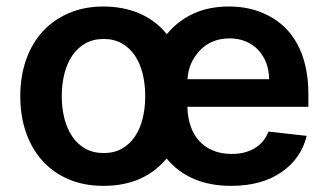

<svg xmlns="http://www.w3.org/2000/svg" viewBox="-20 -573 1021 603"><path d="M305 -552.6Q333.8 -552.6 361.7 -547.6Q389.6 -542.6 415 -532.1Q440.3 -521.7 462.9 -505.1Q485.4 -488.6 503.9 -465.6Q538.4 -507.5 587 -530Q635.7 -552.6 699.2 -552.6Q733.7 -552.6 764 -545.6Q794.4 -538.7 823.2 -523.8Q851.6 -509.2 874.6 -486.9Q897.7 -464.5 914.2 -433.8Q930.8 -403.1 939.6 -364Q948.5 -324.9 948.5 -277V-237.6H568.5Q569.2 -205.3 578.3 -178.1Q587.4 -150.9 604.9 -131.2Q622.5 -111.5 648.3 -100.5Q674 -89.5 707.7 -89.5Q749.6 -89.5 779.8 -107.4Q810 -125.4 823.2 -159.8L943.2 -146.3Q926.1 -75.3 864 -32.3Q801.8 10.7 706 10.7Q638.8 10.7 588.2 -11.4Q537.6 -33.4 503.2 -75.3Q468.8 -33.4 419.4 -11.4Q370 10.7 305 10.7Q243.3 10.7 194.8 -10.3Q146.3 -31.2 112.7 -68.7Q79.2 -106.2 61.4 -157.8Q43.7 -209.5 43.7 -270.6Q43.7 -333.8 62.1 -385.8Q80.6 -437.9 114.7 -474.8Q148.8 -511.7 197.1 -532.1Q245.4 -552.6 305 -552.6ZM305.8 -92.3Q338.4 -92.3 362.9 -106.2Q387.4 -120 403.8 -144.4Q420.1 -168.7 428.1 -201.2Q436.1 -233.7 436.1 -271Q436.1 -308.2 428.1 -341.1Q420.1 -373.9 403.8 -398.3Q387.4 -422.6 362.9 -436.6Q338.4 -450.6 305.8 -450.6Q272.7 -450.6 248 -436.6Q223.4 -422.6 206.9 -398.3Q190.3 -373.9 182.2 -341.1Q174 -308.2 174 -271Q174 -233.7 182.2 -201.2Q190.3 -168.7 206.9 -144.4Q223.4 -120 248 -106.2Q272.7 -92.3 305.8 -92.3ZM568.9 -324.2H825.3Q824.9 -351.9 816.1 -375.4Q807.2 -398.8 791 -416Q774.9 -433.2 752.1 -442.8Q729.4 -452.4 701 -452.4Q643.5 -452.4 607.6 -414.4Q571.7 -376.4 568.9 -324.2Z"/></svg>

Font: Inter P Semi Bold
Style: Regular
Weight: 600
Designer: Rasmus Andersson
Foundry: rsms
Version: Version 3.018;git-588b23468